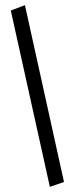

<svg xmlns="http://www.w3.org/2000/svg" viewBox="-20 -685 290 747"><path d="M174 42 22 -644 77 -665 229 23Z"/></svg>

Font: Inconsolata UltraCondensed Medium
Style: Regular
Weight: 500
Width: 1
Monospace: yes
Designer: Raph Levien, Cyreal, Brenton Simpson
Foundry: Raph Levien, Cyreal, Google
Version: Version 3.001; ttfautohint (v1.8.2.53-6de2)